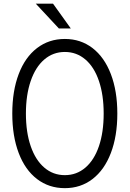

<svg xmlns="http://www.w3.org/2000/svg" viewBox="-20 -1006 701 1038"><path d="M46.4 -392.1Q46.4 -514.2 81.1 -605.5Q115.7 -696.8 180.2 -746.1Q244.6 -795.4 330.6 -795.4Q416 -795.4 480.2 -746.1Q544.4 -696.8 579.3 -605.5Q614.3 -514.2 614.3 -392.1Q614.3 -270 579.3 -178.7Q544.4 -87.4 480.2 -38.1Q416 11.2 330.6 11.2Q244.6 11.2 180.2 -38.1Q115.7 -87.4 81.1 -178.7Q46.4 -270 46.4 -392.1ZM540.5 -392.1Q540.5 -492.7 514.9 -568.1Q489.3 -643.6 441.7 -684.3Q394 -725.1 330.6 -725.1Q267.1 -725.1 219.5 -684.3Q171.9 -643.6 146 -568.1Q120.1 -492.7 120.1 -392.1Q120.1 -291 146 -215.8Q171.9 -140.6 219.5 -99.9Q267.1 -59.1 330.6 -59.1Q394 -59.1 441.7 -99.9Q489.3 -140.6 514.9 -215.8Q540.5 -291 540.5 -392.1ZM173.3 -986.3H266.6L362.8 -852.1H298.3Z"/></svg>

Font: Decalotype Light
Style: Regular
Weight: 300
Designer: Alfredo Marco Pradil
Foundry: Alfredo Marco Pradil
Version: Version 1.0